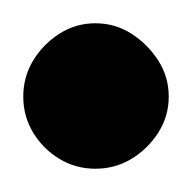

<svg xmlns="http://www.w3.org/2000/svg" viewBox="-32 -783 165 165"><path d="M-12 -700Q-12 -683 -3.5 -669Q5 -655 19 -646.5Q33 -638 50 -638Q67 -638 81 -646.5Q95 -655 104 -669Q113 -683 113 -700Q113 -717 104 -731Q95 -745 81 -754Q67 -763 50 -763Q33 -763 19 -754Q5 -745 -3.5 -731Q-12 -717 -12 -700Z"/></svg>

Font: Linefont Medium
Style: Regular
Weight: 500
Monospace: yes
Version: Version 3.002;gftools[0.9.33]